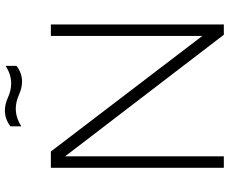

<svg xmlns="http://www.w3.org/2000/svg" viewBox="-94 -830 924 775"><g transform="rotate(-90 367.5 -442.0)"><path d="M78.1 0V-698.2H144L610.4 -86.9V-698.2H656.7V0H615.2L124.5 -640.6V0ZM245.6 -861.3Q274.9 -883.8 309.1 -883.8Q334.5 -883.8 362.8 -871.1Q391.1 -858.4 418.5 -858.4Q455.1 -858.4 489.7 -880.9V-836.9Q460.4 -814.5 426.3 -814.5Q400.9 -814.5 372.6 -827.1Q344.2 -839.8 316.9 -839.8Q280.3 -839.8 245.6 -817.4Z"/></g></svg>

Font: Sansation Light
Style: Light
Weight: 300
Designer: Bernd Montag
Version: Version 1.301